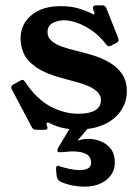

<svg xmlns="http://www.w3.org/2000/svg" viewBox="-20 -474 517 719"><path d="M398 -304Q392 -301 389 -301Q383 -301 378 -307Q352 -341 323 -360.5Q294 -380 267.5 -389Q241 -398 220 -398Q197 -398 177.5 -388Q158 -378 158 -353Q158 -334 173 -321Q188 -308 210.5 -300Q233 -292 257 -286Q291 -278 326 -267.5Q361 -257 390 -240Q419 -223 437 -197Q455 -171 455 -133Q455 -92 432.5 -59Q410 -26 369 -7.5Q328 11 270 11Q243 11 217 5.5Q191 0 168 -12Q162 -15 160 -15Q154 -15 154 -9Q154 -8 154.5 -6Q155 -4 156 -2Q158 4 158 5Q158 12 147 12H115Q105 12 100 4L25 -138Q22 -144 22 -146Q22 -153 29 -157L56 -172Q62 -175 64 -175Q69 -175 74 -167Q117 -103 168.5 -75.5Q220 -48 274 -48Q315 -48 336.5 -61Q358 -74 358 -99Q358 -116 346 -128.5Q334 -141 314.5 -150Q295 -159 271.5 -165.5Q248 -172 225 -178Q151 -197 115 -222.5Q79 -248 68 -276Q57 -304 57 -330Q57 -383 97.5 -417Q138 -451 208 -451Q249 -451 280.5 -440.5Q312 -430 325 -422Q329 -420 331 -420Q334 -420 334 -423Q334 -425 333 -428Q332 -431 330 -435Q329 -439 328.5 -441.5Q328 -444 328 -445Q328 -454 340 -454H363Q374 -454 378 -444L422 -333Q423 -330 423.5 -328Q424 -326 424 -324Q424 -318 417 -314ZM261 -26Q263 -31 267 -33Q271 -35 276 -35H322Q334 -35 334 -27Q334 -23 330 -18L270 53Q288 46 311 46Q334 46 357 55Q380 64 395 83.5Q410 103 410 135Q410 174 378.5 199.5Q347 225 296 225Q276 225 253.5 221Q231 217 208 207Q195 202 192.5 186Q190 170 190 157Q190 147 196 147Q198 147 200.5 147.5Q203 148 204 149Q220 154 240 158.5Q260 163 279 163Q297 163 309 157Q321 151 321 135Q321 112 302 102.5Q283 93 254 93Q241 93 228 94.5Q215 96 203 96Q195 96 195 89Q195 87 195.5 85Q196 83 197 81Z"/></svg>

Font: Young Serif Light
Style: Regular
Weight: 300
Designer: Bastien Sozeau
Foundry: NBR — Bastien Sozeau
Version: Version 5.001